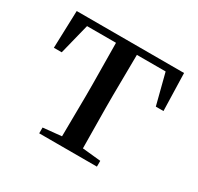

<svg xmlns="http://www.w3.org/2000/svg" viewBox="-118 -663 831 804"><g transform="rotate(30 297.5 -261.0)"><path d="M246 0H437V-28L348 -37L346 -230V-292L348 -489H487L525 -341H562L557 -522H38L32 -341H70L107 -489H247L249 -292V-230L247 -37L158 -28V0Z"/></g></svg>

Font: Noto Serif TC Medium
Style: Regular
Weight: 500
Designer: Ryoko NISHIZUKA 西塚涼子 (kana & ideographs); Frank Grießhammer (Latin, Greek & Cyrillic); Wenlong ZHANG 张文龙 (bopomofo); San
Foundry: Adobe
Version: Version 2.001;hotconv 1.1.0;makeotfexe 2.6.0